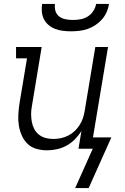

<svg xmlns="http://www.w3.org/2000/svg" viewBox="-20 -760 640 981"><path d="M343 -600Q322 -600 301.5 -602.5Q281 -605 262.5 -612Q244 -619 229 -631.5Q214 -644 205 -661Q196 -678 194 -698.5Q192 -719 195 -740H261Q258 -721 263.5 -703.5Q269 -686 283 -675.5Q297 -665 315.5 -661.5Q334 -658 353 -658Q372 -658 391.5 -661.5Q411 -665 428 -675.5Q445 -686 456.5 -703.5Q468 -721 471 -740H537Q534 -719 525 -698.5Q516 -678 501 -661Q486 -644 467 -631.5Q448 -619 427.5 -612Q407 -605 385.5 -602.5Q364 -600 343 -600ZM364 201 454 0H381L396 -91Q382 -68 363 -48.5Q344 -29 320 -16Q296 -3 270.5 2.5Q245 8 221 8Q192 8 166 0.5Q140 -7 121.5 -24.5Q103 -42 92 -66.5Q81 -91 76.5 -117.5Q72 -144 73.5 -172Q75 -200 79 -228L118 -462H62V-520H193L143 -218Q139 -198 139 -177.5Q139 -157 142.5 -137.5Q146 -118 155 -101Q164 -84 179 -72Q194 -60 213.5 -55Q233 -50 253 -50Q272 -50 291 -54Q310 -58 328 -67Q346 -76 361 -90Q376 -104 387 -121.5Q398 -139 404 -157.5Q410 -176 413 -195L467 -520H532L455 -58H549L433 201Z"/></svg>

Font: Iosevka Etoile Light
Style: Italic
Weight: 300
Italic angle: -9°
Designer: Belleve Invis
Foundry: Belleve Invis
Version: Version 22.1.2; ttfautohint (v1.8.4)